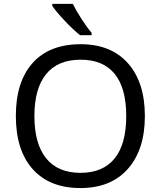

<svg xmlns="http://www.w3.org/2000/svg" viewBox="-20 -951 821 981"><path d="M720.2 -357.9Q720.2 -186.5 633.5 -88.4Q546.9 9.8 391.1 9.8Q233.4 9.8 147.2 -86.7Q61 -183.1 61 -358.9Q61 -533.2 146.7 -629.2Q232.4 -725.1 392.1 -725.1Q547.4 -725.1 633.8 -627.7Q720.2 -530.3 720.2 -357.9ZM155.8 -357.9Q155.8 -216.3 215.8 -142.1Q275.9 -67.9 391.1 -67.9Q505.9 -67.9 565.4 -141.1Q625 -214.4 625 -357.9Q625 -501 565.9 -573.5Q506.8 -646 392.1 -646Q275.9 -646 215.8 -572.5Q155.8 -499 155.8 -357.9ZM448.2 -771H389.2Q352.5 -800.3 308.8 -846.9Q265.1 -893.6 247.1 -920.9V-931.2H352.1Q367.7 -898.9 396.5 -854.2Q425.3 -809.6 448.2 -783.2Z"/></svg>

Font: NotoPenekeko
Style: Regular
Weight: 400
Designer: Monotype Design team
Foundry: Monotype Imaging Inc.
Version: Version 1.04